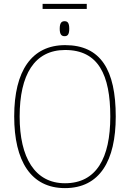

<svg xmlns="http://www.w3.org/2000/svg" viewBox="-20 -957 669 987"><path d="M199 -911H426V-937H199ZM312 -771C327 -771 336 -779 336 -809C336 -840 327 -848 312 -848C297 -848 287 -840 287 -809C287 -779 297 -771 312 -771ZM314 10C493 10 575 -131 575 -358C575 -597 498 -725 315 -725C143 -725 53 -593 53 -359C53 -129 139 10 314 10ZM314 -15C159 -15 81 -147 81 -358C81 -573 157 -700 315 -700C485 -700 547 -573 547 -358C547 -145 476 -15 314 -15Z"/></svg>

Font: Noto Serif SemiCondensed Thin
Style: Regular
Weight: 100
Width: 4
Designer: Monotype Design Team
Foundry: Monotype Imaging Inc.
Version: Version 2.015